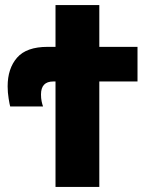

<svg xmlns="http://www.w3.org/2000/svg" viewBox="-20 -734 578 754"><path d="M370 0V-414H520V-550H370V-714H198V-550H167Q84 -550 47 -507.5Q10 -465 10 -395Q10 -371 14 -346.5Q18 -322 20 -316H149Q146 -324 143.5 -336Q141 -348 141 -363Q141 -414 189 -414H198V0Z"/></svg>

Font: Noto Sans Display Condensed Black
Style: Regular
Weight: 900
Width: 3
Designer: Monotype Design team
Foundry: Monotype Imaging Inc.
Version: 1.000